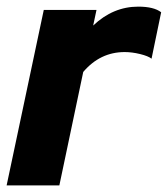

<svg xmlns="http://www.w3.org/2000/svg" viewBox="-27 -559 506 579"><path d="M-7 0 105 -529H264L254 -482Q314 -539 390 -539Q437 -539 459 -522L430 -382Q420 -390 395.5 -396Q371 -402 349 -402Q275 -402 224 -342L152 0Z"/></svg>

Font: Red Hat Display Black
Style: Italic
Weight: 900
Italic angle: -12°
Designer: Pentagram, MCKL
Foundry: Pentagram, MCKL
Version: Version 1.023; ttfautohint (v1.8.3)